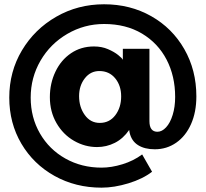

<svg xmlns="http://www.w3.org/2000/svg" viewBox="-20 -720 952 889"><path d="M709 -109.9Q730 -109.9 749 -130.4Q768.1 -150.9 779.5 -188Q791 -225.1 791 -271Q791 -367.2 751.5 -443.6Q711.9 -520 637.5 -564.5Q563 -608.9 461.9 -608.9Q370.1 -608.9 291.5 -563Q212.9 -517.1 167.5 -439Q122.1 -360.8 122.1 -268.1Q122.1 -176.3 165 -102.1Q208 -27.8 283 14.2Q357.9 56.2 450.2 56.2Q496.1 56.2 547.1 40.5Q598.1 24.9 638.2 -4.9L684.1 75.2Q641.1 108.4 575 128.7Q508.8 148.9 450.2 148.9Q330.1 148.9 232.4 94.5Q134.8 40 78.9 -54.9Q22.9 -149.9 22.9 -268.1Q22.9 -388.2 81.5 -486.6Q140.1 -585 240.5 -642.6Q340.8 -700.2 461.9 -700.2Q583 -700.2 680.4 -645Q777.8 -589.8 833.5 -492.4Q889.2 -395 889.2 -273.9Q889.2 -200.7 864.5 -145.3Q839.8 -89.8 795.9 -59.3Q752 -28.8 696.8 -28.8Q649.9 -28.8 619.4 -47.9Q588.9 -66.9 580.1 -106L578.1 -118.2Q550.3 -78.1 511.7 -58.6Q473.1 -39.1 429.2 -39.1Q373 -39.1 322.5 -68.1Q272 -97.2 241.5 -150.1Q210.9 -203.1 210.9 -270Q210.9 -334 236.6 -387.9Q262.2 -441.9 308.6 -473.4Q355 -504.9 415 -504.9Q451.2 -504.9 480 -492.4Q508.8 -480 527.3 -465.1Q545.9 -450.2 548.8 -442.9V-494.1H671.9V-159.2Q671.9 -109.9 709 -109.9ZM346.2 -274.9Q346.2 -224.1 372.6 -187.5Q398.9 -150.9 441.9 -150.9Q486.8 -150.9 513.9 -186.5Q541 -222.2 541 -273.9Q541 -323.7 513.4 -357.4Q485.8 -391.1 439.9 -391.1Q398.9 -391.1 372.6 -357.2Q346.2 -323.2 346.2 -274.9Z"/></svg>

Font: Argentum Sans
Style: Bold
Weight: 700
Designer: Julieta Ulanovsky (Modified by Cristiano Sobral)
Foundry: Julieta Ulanovsky
Version: Version 1.000; ttfautohint (v1.5.65-e2d9)